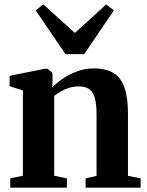

<svg xmlns="http://www.w3.org/2000/svg" viewBox="-20 -860 676 880"><path d="M85 -54.5V-445.5L24 -465V-512.5L186 -545H197L220.5 -526.5V-488L219.5 -459Q239.5 -480 268.8 -500Q298 -520 334 -533.2Q370 -546.5 409.5 -546.5Q466.5 -546.5 500.8 -525Q535 -503.5 550.8 -457.8Q566.5 -412 566.5 -338.5V-54L624.5 -42.5V0H372.5V-42.5L422.5 -54V-336Q422.5 -380 415.2 -408.2Q408 -436.5 390.5 -450.2Q373 -464 342 -464Q317.5 -464 296.8 -457.5Q276 -451 259 -441Q242 -431 228.5 -420.5V-54.5L286.5 -42.5V0H27V-42.5ZM280 -612 143.5 -812.5 178.5 -840 323 -709 466.5 -839.5 502 -812.5 366 -612Z"/></svg>

Font: Merriweather 72pt
Style: Bold
Weight: 700
Version: Version 2.100